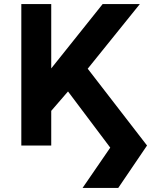

<svg xmlns="http://www.w3.org/2000/svg" viewBox="-20 -720 760 950"><path d="M388.5 210 525.5 10.5 316.5 -267.5 233.5 -171.5V0H85.5V-700H233.5V-381.5L488 -700H672L414 -380L707.5 0L565 210Z"/></svg>

Font: Geologica Roman SemiBold
Style: Regular
Weight: 600
Designer: Sindre Bremnes, Frode Helland
Foundry: Monokrom Skriftforlag AS
Version: Version 1.010;gftools[0.9.28]